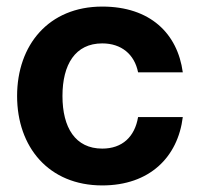

<svg xmlns="http://www.w3.org/2000/svg" viewBox="-20 -552 598 584"><path d="M291 12C435 12 521 -74 536 -196H400C390 -136 352 -100 291 -100C209 -100 170 -164 170 -260C170 -356 209 -420 291 -420C349 -420 389 -387 400 -332H536C520 -450 437 -532 291 -532C128 -532 32 -415 32 -260C32 -105 128 12 291 12Z"/></svg>

Font: Aspekta 650
Style: Regular
Weight: 650
Designer: Ivo Dolenc
Version: Version 2.000